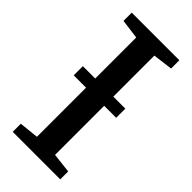

<svg xmlns="http://www.w3.org/2000/svg" viewBox="-236 -795 847 847"><g transform="rotate(45 187.5 -371.5)"><path d="M130.5 -60V-679.5L39 -691.5V-743H336V-691.5L243.5 -679.5V-60L336 -49.5V0H39.5V-50.5ZM318.5 -423.5V-366.5H53.5V-423.5Z"/></g></svg>

Font: Merriweather 20pt Medium
Style: Regular
Weight: 500
Version: Version 2.100